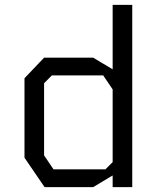

<svg xmlns="http://www.w3.org/2000/svg" viewBox="-20 -764 640 784"><path d="M440 -744V-481L360.5 -528.5H160L80 -444.5V-120L162 0H360.5L440 -47.5V0H520V-744ZM160 -129.5V-424L191.5 -456H401.5L440 -399V-102L410.5 -72.5H198.5Z"/></svg>

Font: Kode
Style: Regular
Weight: 400
Monospace: yes
Designer: Isa Ozler
Foundry: Kadena LLC
Version: Version 1.000;gftools[0.9.28]